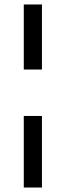

<svg xmlns="http://www.w3.org/2000/svg" viewBox="-20 -680 293 856"><path d="M86 156V-163H167V156ZM86 -370V-660H167V-370Z"/></svg>

Font: Bricolage Grotesque
Style: Regular
Weight: 400
Designer: Mathieu Triay
Foundry: Atelier Triay
Version: Version 1.001;gftools[0.9.33.dev8+g029e19f]